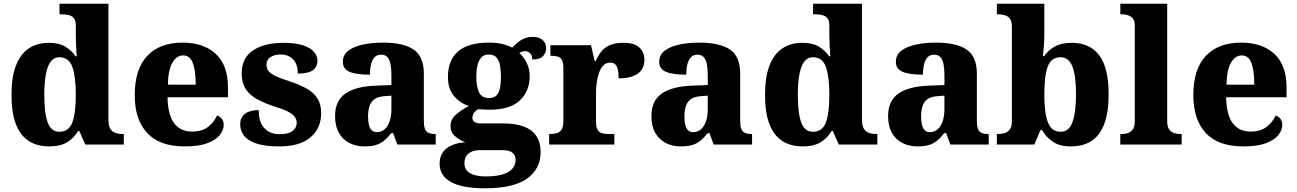

<svg xmlns="http://www.w3.org/2000/svg" viewBox="-20 -780 7001 1036"><path d="M246 10Q181 10 135.5 -19Q90 -48 66 -109.5Q42 -171 42 -267Q42 -364 66 -426Q90 -488 135 -518.5Q180 -549 243 -549Q299 -549 333 -528Q367 -507 388 -476H394Q392 -501 390.5 -534Q389 -567 389 -593V-643Q389 -670 378 -682.5Q367 -695 349 -699Q331 -703 309 -703H301V-760H565V-134Q565 -103 574.5 -86.5Q584 -70 601.5 -63.5Q619 -57 642 -57H648V0H440L408 -73H401Q379 -35 342 -12.5Q305 10 246 10ZM300 -69Q351 -69 370 -118.5Q389 -168 389 -270Q389 -366 370.5 -418.5Q352 -471 300 -471Q271 -471 253.5 -447.5Q236 -424 227.5 -379Q219 -334 219 -268Q219 -169 237.5 -119Q256 -69 300 -69Z M977 10Q841 10 774 -62.5Q707 -135 707 -266Q707 -407 774.5 -478.5Q842 -550 965 -550Q1079 -550 1144.5 -489Q1210 -428 1210 -309V-255H884Q886 -159 920 -114.5Q954 -70 1017 -70Q1069 -70 1102 -95Q1135 -120 1151 -157Q1168 -151 1177.5 -138Q1187 -125 1187 -107Q1187 -78 1165.5 -51Q1144 -24 1098 -7Q1052 10 977 10ZM1036 -323Q1036 -399 1020.5 -440Q1005 -481 969 -481Q932 -481 909.5 -440.5Q887 -400 886 -323Z M1487 10Q1408 10 1362 -6Q1316 -22 1296 -49Q1276 -76 1276 -108Q1276 -139 1291 -156Q1306 -173 1329 -179.5Q1352 -186 1376 -186Q1376 -120 1407 -88Q1438 -56 1488 -56Q1538 -56 1559.5 -74Q1581 -92 1581 -117Q1581 -137 1568.5 -152Q1556 -167 1529.5 -180Q1503 -193 1459 -206Q1401 -225 1362.5 -247.5Q1324 -270 1304 -302.5Q1284 -335 1284 -383Q1284 -468 1346 -508.5Q1408 -549 1510 -549Q1576 -549 1616.5 -535Q1657 -521 1675 -499Q1693 -477 1693 -454Q1693 -419 1668 -401Q1643 -383 1587 -383Q1587 -433 1561.5 -459.5Q1536 -486 1494 -486Q1462 -486 1440 -472Q1418 -458 1418 -431Q1418 -411 1429 -396.5Q1440 -382 1468 -369Q1496 -356 1546 -340Q1595 -324 1633 -303Q1671 -282 1692 -250Q1713 -218 1713 -170Q1713 -88 1655.5 -39Q1598 10 1487 10Z M1945 10Q1902 10 1866 -8Q1830 -26 1809 -62.5Q1788 -99 1788 -154Q1788 -236 1843.5 -275Q1899 -314 2010 -318L2092 -321V-375Q2092 -410 2087 -434.5Q2082 -459 2070 -472Q2058 -485 2036 -485Q2015 -485 2002 -472Q1989 -459 1982.5 -435Q1976 -411 1976 -377Q1903 -377 1866.5 -392.5Q1830 -408 1830 -446Q1830 -484 1859.5 -506.5Q1889 -529 1938 -539.5Q1987 -550 2046 -550Q2157 -550 2212 -512.5Q2267 -475 2267 -382V-128Q2267 -101 2272.5 -85.5Q2278 -70 2291.5 -63.5Q2305 -57 2327 -57H2331V0H2124L2101 -62H2092Q2070 -35 2050.5 -19.5Q2031 -4 2006.5 3Q1982 10 1945 10ZM2013 -67Q2038 -67 2055.5 -82.5Q2073 -98 2082.5 -126Q2092 -154 2092 -191V-264L2055 -261Q2021 -259 2002 -246Q1983 -233 1974.5 -209.5Q1966 -186 1966 -151Q1966 -124 1971 -105Q1976 -86 1986.5 -76.5Q1997 -67 2013 -67Z M2597 236Q2474 236 2413 202Q2352 168 2352 102Q2352 68 2368.5 43.5Q2385 19 2416.5 4.5Q2448 -10 2491 -12Q2462 -23 2436.5 -44Q2411 -65 2411 -101Q2411 -135 2438.5 -160Q2466 -185 2510 -208Q2463 -223 2430 -261.5Q2397 -300 2397 -365Q2397 -454 2451 -502Q2505 -550 2620 -550Q2658 -550 2688.5 -543Q2719 -536 2744 -523Q2761 -541 2777.5 -554Q2794 -567 2812.5 -574Q2831 -581 2855 -581Q2891 -581 2909 -563Q2927 -545 2927 -521Q2927 -497 2911 -478Q2895 -459 2852 -459Q2852 -483 2839.5 -493.5Q2827 -504 2815 -504Q2806 -504 2797 -501Q2788 -498 2782 -494Q2806 -473 2822 -441Q2838 -409 2838 -368Q2838 -289 2785.5 -238.5Q2733 -188 2620 -188Q2610 -188 2590.5 -189Q2571 -190 2562 -191Q2550 -187 2539.5 -173.5Q2529 -160 2529 -144Q2529 -128 2542 -121Q2555 -114 2574 -114H2694Q2764 -114 2808.5 -96.5Q2853 -79 2875 -44.5Q2897 -10 2897 40Q2897 132 2823.5 184Q2750 236 2597 236ZM2599 172Q2653 172 2689 162Q2725 152 2743.5 131.5Q2762 111 2762 82Q2762 57 2744.5 43.5Q2727 30 2689 30H2566Q2550 30 2531 36Q2512 42 2499 57.5Q2486 73 2486 102Q2486 126 2500 141.5Q2514 157 2540 164.5Q2566 172 2599 172ZM2618 -251Q2645 -251 2659 -265.5Q2673 -280 2678 -306Q2683 -332 2683 -365Q2683 -399 2678 -426.5Q2673 -454 2659 -470Q2645 -486 2617 -486Q2591 -486 2576.5 -469.5Q2562 -453 2556 -425.5Q2550 -398 2550 -364Q2550 -316 2564 -283.5Q2578 -251 2618 -251Z M2943 0V-57H2947Q2970 -57 2986 -62Q3002 -67 3011 -82.5Q3020 -98 3020 -129V-411Q3020 -441 3012.5 -455.5Q3005 -470 2990 -474.5Q2975 -479 2953 -479H2950V-536H3169L3189 -450H3194Q3209 -485 3229 -507Q3249 -529 3277 -539Q3305 -549 3345 -549Q3403 -549 3430 -523.5Q3457 -498 3457 -458Q3457 -406 3419.5 -381.5Q3382 -357 3318 -357Q3318 -385 3314 -403.5Q3310 -422 3300.5 -432Q3291 -442 3272 -442Q3250 -442 3235.5 -427Q3221 -412 3212.5 -387.5Q3204 -363 3200 -335.5Q3196 -308 3196 -285V-124Q3196 -95 3204 -80.5Q3212 -66 3227 -61.5Q3242 -57 3261 -57H3295V0Z M3652 10Q3609 10 3573 -8Q3537 -26 3516 -62.5Q3495 -99 3495 -154Q3495 -236 3550.5 -275Q3606 -314 3717 -318L3799 -321V-375Q3799 -410 3794 -434.5Q3789 -459 3777 -472Q3765 -485 3743 -485Q3722 -485 3709 -472Q3696 -459 3689.5 -435Q3683 -411 3683 -377Q3610 -377 3573.5 -392.5Q3537 -408 3537 -446Q3537 -484 3566.5 -506.5Q3596 -529 3645 -539.5Q3694 -550 3753 -550Q3864 -550 3919 -512.5Q3974 -475 3974 -382V-128Q3974 -101 3979.5 -85.5Q3985 -70 3998.5 -63.5Q4012 -57 4034 -57H4038V0H3831L3808 -62H3799Q3777 -35 3757.5 -19.5Q3738 -4 3713.5 3Q3689 10 3652 10ZM3720 -67Q3745 -67 3762.5 -82.5Q3780 -98 3789.5 -126Q3799 -154 3799 -191V-264L3762 -261Q3728 -259 3709 -246Q3690 -233 3681.5 -209.5Q3673 -186 3673 -151Q3673 -124 3678 -105Q3683 -86 3693.5 -76.5Q3704 -67 3720 -67Z M4312 10Q4247 10 4201.5 -19Q4156 -48 4132 -109.5Q4108 -171 4108 -267Q4108 -364 4132 -426Q4156 -488 4201 -518.5Q4246 -549 4309 -549Q4365 -549 4399 -528Q4433 -507 4454 -476H4460Q4458 -501 4456.5 -534Q4455 -567 4455 -593V-643Q4455 -670 4444 -682.5Q4433 -695 4415 -699Q4397 -703 4375 -703H4367V-760H4631V-134Q4631 -103 4640.5 -86.5Q4650 -70 4667.5 -63.5Q4685 -57 4708 -57H4714V0H4506L4474 -73H4467Q4445 -35 4408 -12.5Q4371 10 4312 10ZM4366 -69Q4417 -69 4436 -118.5Q4455 -168 4455 -270Q4455 -366 4436.5 -418.5Q4418 -471 4366 -471Q4337 -471 4319.5 -447.5Q4302 -424 4293.5 -379Q4285 -334 4285 -268Q4285 -169 4303.5 -119Q4322 -69 4366 -69Z M4929 10Q4886 10 4850 -8Q4814 -26 4793 -62.5Q4772 -99 4772 -154Q4772 -236 4827.5 -275Q4883 -314 4994 -318L5076 -321V-375Q5076 -410 5071 -434.5Q5066 -459 5054 -472Q5042 -485 5020 -485Q4999 -485 4986 -472Q4973 -459 4966.5 -435Q4960 -411 4960 -377Q4887 -377 4850.5 -392.5Q4814 -408 4814 -446Q4814 -484 4843.5 -506.5Q4873 -529 4922 -539.5Q4971 -550 5030 -550Q5141 -550 5196 -512.5Q5251 -475 5251 -382V-128Q5251 -101 5256.5 -85.5Q5262 -70 5275.5 -63.5Q5289 -57 5311 -57H5315V0H5108L5085 -62H5076Q5054 -35 5034.5 -19.5Q5015 -4 4990.5 3Q4966 10 4929 10ZM4997 -67Q5022 -67 5039.5 -82.5Q5057 -98 5066.5 -126Q5076 -154 5076 -191V-264L5039 -261Q5005 -259 4986 -246Q4967 -233 4958.5 -209.5Q4950 -186 4950 -151Q4950 -124 4955 -105Q4960 -86 4970.5 -76.5Q4981 -67 4997 -67Z M5757 10Q5699 10 5662 -14.5Q5625 -39 5603 -78H5594L5561 0H5359V-57H5366Q5384 -57 5401 -62Q5418 -67 5429 -82Q5440 -97 5440 -127V-636Q5440 -665 5429.5 -679Q5419 -693 5402 -698Q5385 -703 5363 -703H5359V-760H5615V-594Q5615 -578 5614 -556Q5613 -534 5611 -513Q5609 -492 5607 -477H5614Q5635 -508 5670.5 -528.5Q5706 -549 5763 -549Q5860 -549 5911 -482Q5962 -415 5962 -271Q5962 -174 5938.5 -111.5Q5915 -49 5869.5 -19.5Q5824 10 5757 10ZM5704 -69Q5748 -69 5767 -121.5Q5786 -174 5786 -272Q5786 -371 5766.5 -421Q5747 -471 5703 -471Q5652 -471 5633.5 -421.5Q5615 -372 5615 -271Q5615 -206 5623 -161Q5631 -116 5650 -92.5Q5669 -69 5704 -69Z M6025 0V-57H6036Q6053 -57 6068.5 -63Q6084 -69 6093.5 -83.5Q6103 -98 6103 -125V-644Q6103 -670 6090.5 -682.5Q6078 -695 6062.5 -699Q6047 -703 6036 -703H6025V-760H6278V-125Q6278 -98 6287.5 -83.5Q6297 -69 6313 -63Q6329 -57 6345 -57H6356V0Z M6689 10Q6553 10 6486 -62.5Q6419 -135 6419 -266Q6419 -407 6486.5 -478.5Q6554 -550 6677 -550Q6791 -550 6856.5 -489Q6922 -428 6922 -309V-255H6596Q6598 -159 6632 -114.5Q6666 -70 6729 -70Q6781 -70 6814 -95Q6847 -120 6863 -157Q6880 -151 6889.5 -138Q6899 -125 6899 -107Q6899 -78 6877.5 -51Q6856 -24 6810 -7Q6764 10 6689 10ZM6748 -323Q6748 -399 6732.5 -440Q6717 -481 6681 -481Q6644 -481 6621.5 -440.5Q6599 -400 6598 -323Z"/></svg>

Font: Noto Serif Bengali ExtraBold
Style: Regular
Weight: 800
Designer: Juan Bruce, Universal Thirst, Indian Type Foundry and the Monotype Design Team.
Foundry: Monotype Imaging Inc.
Version: Version 2.003